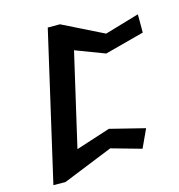

<svg xmlns="http://www.w3.org/2000/svg" viewBox="-128 -1016 1052 1128"><g transform="rotate(-15 398.0 -452.0)"><path d="M587.4 -780.6 338.9 -904H265L57.4 -1.1L130.1 0L435.9 -123.5L618.7 -72L670.1 -183.3L457.7 -236.3L248.7 -168.8L379.5 -735.2L557.5 -667.6L796.4 -730.9L796.5 -842.2Z"/></g></svg>

Font: Stormning
Style: BoldObl
Weight: 400
Designer: Robert Jablonski, Mew Too
Foundry: Cannot Into Space Fonts
Version: Version 0.90